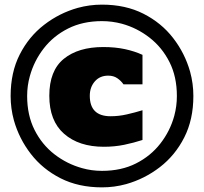

<svg xmlns="http://www.w3.org/2000/svg" viewBox="-20 -789 881 829"><path d="M420.4 20Q318.8 20 241.5 -19.3Q164.1 -58.6 113.3 -124.3Q62.5 -189.9 40 -269.5Q25.9 -320.8 25.9 -374.5Q25.9 -476.6 65.2 -553.7Q104.5 -630.9 170.2 -681.6Q235.8 -732.4 315.4 -754.9Q366.7 -769 420.4 -769Q522 -769 599.4 -729.7Q676.8 -690.4 727.5 -624.8Q778.3 -559.1 800.8 -479.5Q814.9 -428.2 814.9 -374.5Q814.9 -272.9 775.6 -195.6Q736.3 -118.2 670.4 -67.4Q604.5 -16.6 524.9 5.9Q473.6 20 420.4 20ZM420.4 -51.3Q503.9 -51.3 567.1 -83.3Q630.4 -115.2 672.4 -169.2Q714.4 -223.1 732.4 -288.6Q743.7 -330.6 743.7 -374.5Q743.7 -458 711.7 -521.2Q679.7 -584.5 625.7 -626.5Q571.8 -668.5 506.3 -686.5Q463.9 -697.8 420.4 -697.8Q337.4 -697.8 273.9 -665.8Q210.4 -633.8 168.7 -579.8Q127 -525.9 108.9 -460.4Q97.2 -418.9 97.2 -374.5Q97.2 -291.5 129.2 -228Q161.1 -164.6 215.1 -122.8Q269 -81.1 334.5 -63Q375.5 -51.3 420.4 -51.3ZM428.2 -155.3Q320.8 -155.3 256.8 -211.2Q192.9 -267.1 192.9 -375.5Q192.9 -483.9 255.4 -534.9Q317.9 -585.9 425.8 -585.9Q477.5 -585.9 519.3 -576.9Q561 -567.9 595.2 -552.2V-424.8H513.2Q502.4 -440.4 486.3 -451.4Q470.2 -462.4 447.3 -462.4Q411.1 -462.4 389.4 -437.5Q367.7 -412.6 367.7 -375.5Q367.7 -287.1 457.5 -287.1Q493.2 -287.1 528.1 -295.2Q563 -303.2 595.2 -313V-184.6Q557.6 -172.4 516.1 -163.8Q474.6 -155.3 428.2 -155.3Z"/></svg>

Font: Holtwood One SC
Style: Regular
Weight: 400
Designer: Vernon Adams
Foundry: Vernon Adams
Version: Version 1.100; ttfautohint (v1.8.4.7-5d5b)